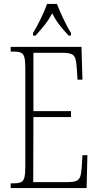

<svg xmlns="http://www.w3.org/2000/svg" viewBox="-20 -951 500 971"><path d="M34 0V-24H51Q75 -24 87 -30Q99 -36 103.5 -54Q108 -72 108 -108V-605Q108 -642 103.5 -660Q99 -678 87 -684Q75 -690 51 -690H34V-714H392L397 -548H372L369 -596Q367 -633 362 -652Q357 -671 341.5 -677.5Q326 -684 294 -684H149V-389H339V-359H149L148 -30H320Q351 -30 365.5 -36Q380 -42 385.5 -57.5Q391 -73 393 -102L397 -166H422L418 0ZM147 -784Q165 -813 185.5 -855Q206 -897 218 -931H268Q281 -897 301 -855Q321 -813 339 -784V-771H327Q301 -799 281 -824.5Q261 -850 244 -884Q226 -850 205.5 -824.5Q185 -799 160 -771H147Z"/></svg>

Font: Noto Serif Hebrew ExtraCondensed ExtraLight
Style: Regular
Weight: 200
Width: 2
Designer: Monotype Design Team
Foundry: Monotype Imaging Inc.
Version: Version 2.004; ttfautohint (v1.8.4.7-5d5b)